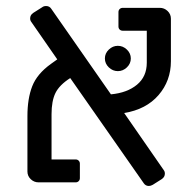

<svg xmlns="http://www.w3.org/2000/svg" viewBox="-20 -605 648 637"><path d="M457 3 213 -346Q177 -323 164 -296.5Q151 -270 151 -226V-76H231Q237 -76 241 -72Q245 -68 245 -62V-14Q245 -8 241 -4Q237 0 231 0H108Q93 0 82 -10.5Q71 -21 71 -36V-220Q71 -278 87 -319Q103 -360 149 -393L170 -408L84 -532Q80 -537 80 -544Q80 -555 90 -562L120 -581Q125 -585 133 -585Q144 -585 150 -576L348 -292Q402 -297 434.5 -324Q467 -351 467 -397V-503H388Q381 -503 377 -507Q373 -511 373 -517V-565Q373 -571 377 -575Q381 -579 388 -579H510Q525 -579 536 -568.5Q547 -558 547 -543V-402Q547 -337 506 -289.5Q465 -242 392 -230L523 -41Q527 -36 527 -29Q527 -18 517 -11L487 8Q480 12 474 12Q463 12 457 3ZM328 -411Q328 -428 341 -440.5Q354 -453 371 -453Q388 -453 401 -440.5Q414 -428 414 -411Q414 -394 401 -381.5Q388 -369 371 -369Q354 -369 341 -381.5Q328 -394 328 -411Z"/></svg>

Font: Miriam Libre
Style: Regular
Weight: 400
Designer: Michal Sahar
Foundry: Hagilda
Version: Version 1.001